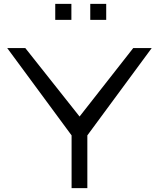

<svg xmlns="http://www.w3.org/2000/svg" viewBox="-20 -967 846 987"><path d="M665 -720H760L429 -271V0H348V-271L17 -720H110L389 -368ZM526 -947V-865H444V-947ZM347 -947V-865H264V-947Z"/></svg>

Font: Orbitron
Style: Regular
Weight: 400
Designer: Matt McInerney
Foundry: Matt McInerney
Version: 1.000